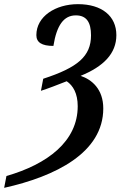

<svg xmlns="http://www.w3.org/2000/svg" viewBox="-62 -744 580 924"><path d="M-42 160C205 105 435 -9 435 -222C435 -315 380 -361 326 -379C436 -424 498 -486 498 -575C498 -667 428 -724 313 -724C205 -724 113 -665 113 -575C113 -540 139 -523 195 -523C211 -623 245 -670 303 -670C355 -670 376 -636 376 -574C376 -473 312 -419 146 -365L135 -307C164 -316 219 -337 259 -353C290 -332 312 -294 312 -233C312 -64 167 46 -31 103Z"/></svg>

Font: Noto Serif Condensed Semi
Style: Italic
Weight: 600
Width: 3
Italic angle: -12°
Designer: Monotype Design Team
Foundry: Monotype Imaging Inc.
Version: Version 1.901